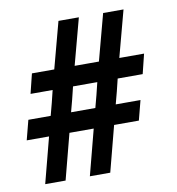

<svg xmlns="http://www.w3.org/2000/svg" viewBox="-75 -711 720 779"><g transform="rotate(-10 285.5 -321.5)"><path d="M233 0Q245 -48 257.5 -94Q270 -140 282 -188H182Q170 -140 157.5 -94Q145 -48 133 0H49Q61 -48 73.5 -94Q86 -140 98 -188H6L27 -269H119Q126 -295 132.5 -320Q139 -345 145 -371H54Q59 -391 64 -411.5Q69 -432 74 -452H166Q179 -500 191.5 -547.5Q204 -595 217 -643H301Q288 -595 275.5 -547.5Q263 -500 250 -452H350Q363 -500 375.5 -547.5Q388 -595 401 -643H485Q472 -595 459.5 -547.5Q447 -500 434 -452H536Q531 -432 526 -411.5Q521 -391 516 -371H413Q407 -345 400.5 -320Q394 -295 387 -269H489L468 -188H366Q354 -140 341.5 -94Q329 -48 317 0ZM229 -371Q223 -345 216.5 -320Q210 -295 203 -269H303Q310 -295 316.5 -320Q323 -345 329 -371Z"/></g></svg>

Font: Josefin Slab
Style: Bold Italic
Weight: 700
Italic angle: -12°
Designer: Santiago Orozco
Foundry: Typemade
Version: Version 2.000